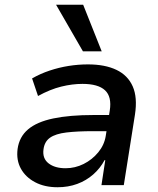

<svg xmlns="http://www.w3.org/2000/svg" viewBox="-20 -779 665 808"><path d="M222 9Q168 9 128 -12Q88 -33 68 -69Q48 -105 54 -152Q61 -203 98 -234.5Q135 -266 204 -280.5Q273 -295 374 -295H455L445 -227H373Q305 -227 259.5 -221.5Q214 -216 190.5 -199.5Q167 -183 163 -150Q158 -112 184.5 -91.5Q211 -71 256 -71Q296 -71 332 -89Q368 -107 393.5 -138Q419 -169 425 -207L442 -314Q451 -372 422 -399Q393 -426 327 -426Q284 -426 237.5 -414.5Q191 -403 140 -375L115 -449Q150 -469 189 -482Q228 -495 268.5 -501.5Q309 -508 350 -508Q422 -508 470 -485Q518 -462 538.5 -415.5Q559 -369 548 -297L501 0H407L423 -105H420Q402 -71 372.5 -45Q343 -19 305 -5Q267 9 222 9ZM329 -563 216 -759H330L408 -563Z"/></svg>

Font: Nunito Sans 7pt SemiBold
Style: Italic
Weight: 600
Italic angle: -9°
Designer: Vernon Adams
Foundry: Vernon Adams
Version: Version 3.101;gftools[0.9.27]